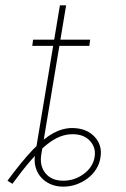

<svg xmlns="http://www.w3.org/2000/svg" viewBox="-20 -696 477 726"><path d="M206.5 -675.8H230L136.2 -112.3Q128.9 -69.3 151.9 -41Q174.8 -12.7 219.2 -12.7Q262.2 -12.7 296.6 -38.3Q331.1 -64 337.4 -100.6Q344.2 -136.7 320.6 -162.8Q296.9 -189 253.4 -188.5Q230 -188.5 205.8 -179Q181.6 -169.4 155 -147.7Q128.4 -126 96.9 -89.8Q65.4 -53.7 26.9 -1L8.3 -12.7Q62.5 -86.4 104.2 -129.9Q146 -173.3 181.6 -192.6Q217.3 -211.9 253.4 -211.9Q307.1 -211.4 337.4 -179.2Q367.7 -147 359.9 -100.6Q356.4 -77.1 344 -57.1Q331.5 -37.1 312.3 -22.2Q293 -7.3 269 1.2Q245.1 9.8 219.2 9.8Q192.9 9.8 171.4 0.5Q149.9 -8.8 135.3 -25.4Q120.6 -42 114.5 -64.2Q108.4 -86.4 112.8 -112.3ZM320.8 -545.9 317.9 -522.5H102.1L105 -545.9Z"/></svg>

Font: Inter Tight Thin
Style: Italic
Weight: 250
Italic angle: -9.39999°
Designer: Rasmus Andersson
Foundry: rsms
Version: Version 3.004